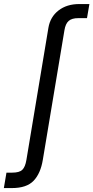

<svg xmlns="http://www.w3.org/2000/svg" viewBox="-125 -748 473 972"><path d="M-64.5 204.1H-105.5L-92.3 126H-63Q-26.9 126 -12 111.6Q2.9 97.2 8.8 61L120.1 -607.4Q129.4 -662.6 171.4 -695.1Q213.4 -727.5 275.9 -727.5H327.6L315.4 -656.2H271.5Q238.8 -656.2 222.7 -642.1Q206.5 -627.9 201.2 -594.7L91.8 61Q80.6 129.9 45.2 167Q9.8 204.1 -64.5 204.1Z"/></svg>

Font: Inter Display
Style: Italic
Weight: 400
Italic angle: -9.39999°
Designer: Rasmus Andersson
Foundry: rsms
Version: Version 4.000;git-a52131595